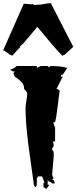

<svg xmlns="http://www.w3.org/2000/svg" viewBox="-55 -1166 493 1240"><path d="M98.6 -1142.1 146.5 -1138.2Q151.9 -1138.2 157.7 -1139.6L163.6 -1134.3Q182.6 -1134.3 217.8 -1137.2L216.8 -1138.2Q259.3 -1145.5 269.5 -1145.5L277.8 -1144.5L274.9 -1142.1L418 -863.8L360.4 -810.5L357.4 -812.5L349.6 -805.2Q331.5 -819.8 275.1 -886Q218.8 -952.1 186 -992.7Q122.6 -915.5 89.4 -878.9L87.4 -879.4L73.2 -863.8L75.2 -861.8L22.9 -805.2L15.1 -812.5L11.7 -810.5Q10.7 -811 4.9 -815.7Q-1 -820.3 -5.6 -824Q-10.3 -827.6 -16.1 -832Q-29.8 -840.8 -34.7 -840.8ZM156.7 -1141.1Q156.7 -1141.1 158.7 -1141.1L157.7 -1139.6Q157.7 -1140.6 156.7 -1141.1ZM155.3 -1142.1 156.7 -1141.1Q155.3 -1141.1 155.3 -1142.1ZM261.7 22 261.2 31.7 244.1 54.2 226.1 42.5Q225.6 29.8 225.6 22.2Q225.6 14.6 232.4 13.7L217.3 -26.9H191.4L182.6 -15.1V3.4Q182.6 8.3 191.4 25.9L182.6 8.8V16.1Q182.6 42.5 172.9 42.5L164.6 31.7Q160.2 -0.5 148.2 -85Q136.2 -169.4 129.4 -221.7Q109.9 -372.1 109.9 -467.3Q109.9 -483.4 115.2 -514.4Q120.6 -545.4 120.6 -555.4Q120.6 -565.4 117.9 -570.6Q115.2 -575.7 108.6 -582.8Q102.1 -589.8 100.6 -591.8Q100.6 -619.6 85 -634.8Q66.4 -653.8 41 -671.4L31.2 -692.9L41 -704.6H34.2Q22 -704.6 12.7 -716.8H5.9Q33.7 -719.2 52.2 -739.7H182.6V-727.5Q207 -739.7 208.5 -739.7H252.9L261.2 -731L270.5 -739.7Q338.9 -739.7 378.9 -727.5L350.1 -683.1H339.4V-671.4H350.1L310.1 -591.8Q321.8 -589.8 330.6 -580.1Q326.2 -556.6 317.9 -483.6Q309.6 -410.6 300.8 -377.4H290.5Q292.5 -353.5 300.8 -343.8V-252.4H283.7Q291.5 -248 291.5 -226.6L290.5 -219.2L281.7 -208V-196.3Q292.5 -196.3 292.5 -162.1L281.7 -38.6Q281.7 -32.7 290.5 -15.1L281.7 -3.9H290.5L300.8 18.6H281.7L270.5 7.8H261.2L252.9 -3.9V29.3Q260.3 29.3 261.7 22Z"/></svg>

Font: Butcherman Caps
Style: Regular
Weight: 400
Version: Version 001.003